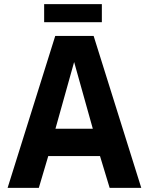

<svg xmlns="http://www.w3.org/2000/svg" viewBox="-20 -915 725 935"><path d="M249 -740H436L668 0H514L467 -155H215L169 0H17ZM432 -288 341 -613 250 -288ZM195 -895H476V-807H195Z"/></svg>

Font: Exo
Style: Bold
Weight: 700
Designer: Natanael Gama
Foundry: Natanael Gama
Version: Version 1.500; ttfautohint (v1.6)